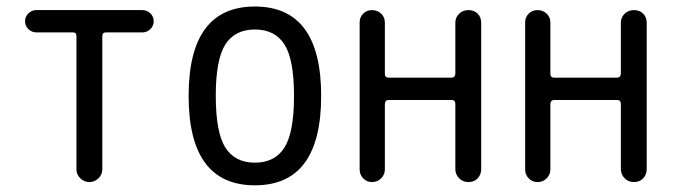

<svg xmlns="http://www.w3.org/2000/svg" viewBox="-20 -550 2040 580"><path d="M89.8 -452.1Q76.2 -452.1 65.9 -461.9Q55.7 -471.7 55.7 -485.8Q55.7 -500 65.9 -509.8Q76.2 -519.5 89.8 -519.5H410.2Q423.8 -519.5 434.1 -509.8Q444.3 -500 444.3 -485.8Q444.3 -471.7 434.1 -461.9Q423.8 -452.1 410.2 -452.1H299.8Q289.1 -452.1 289.1 -441.4V-39.1Q289.1 -22.5 277.3 -11.2Q265.6 0 250 0Q234.4 0 222.7 -11.2Q210.9 -22.5 210.9 -39.1V-441.4Q210.9 -452.1 200.2 -452.1Z M839.4 -415.5Q810.5 -460.9 750 -460.9Q689.5 -460.9 660.6 -415.5Q631.8 -370.1 631.8 -260.3Q631.8 -150.4 660.6 -104.5Q689.5 -58.6 750 -58.6Q810.5 -58.6 839.4 -104.5Q868.2 -150.4 868.2 -260.3Q868.2 -370.1 839.4 -415.5ZM950.2 -260.3Q950.2 9.8 750 9.8Q549.8 9.8 549.8 -260.3Q549.8 -530.3 750 -530.3Q950.2 -530.3 950.2 -260.3Z M1066.4 -38.1V-482.4Q1066.4 -498 1077.1 -508.8Q1087.9 -519.5 1104 -519.5Q1120.1 -519.5 1131.3 -508.8Q1142.6 -498 1142.6 -482.4V-327.1Q1142.6 -315.4 1154.3 -315.4H1343.8Q1354.5 -315.4 1355.5 -327.1V-481.4Q1355.5 -497.1 1366.7 -508.3Q1377.9 -519.5 1395 -519.5Q1412.1 -519.5 1422.9 -508.8Q1433.6 -498 1433.6 -481.4V-39.1Q1433.6 -22.5 1422.9 -11.2Q1412.1 0 1395 0Q1377.9 0 1366.7 -11.7Q1355.5 -23.4 1355.5 -39.1V-236.3Q1355.5 -248 1343.8 -248H1154.3Q1143.6 -248 1142.6 -236.3V-38.1Q1142.6 -22.5 1131.3 -11.2Q1120.1 0 1104 0Q1087.9 0 1077.1 -11.2Q1066.4 -22.5 1066.4 -38.1Z M1566.4 -38.1V-482.4Q1566.4 -498 1577.1 -508.8Q1587.9 -519.5 1604 -519.5Q1620.1 -519.5 1631.3 -508.8Q1642.6 -498 1642.6 -482.4V-327.1Q1642.6 -315.4 1654.3 -315.4H1843.8Q1854.5 -315.4 1855.5 -327.1V-481.4Q1855.5 -497.1 1866.7 -508.3Q1877.9 -519.5 1895 -519.5Q1912.1 -519.5 1922.9 -508.8Q1933.6 -498 1933.6 -481.4V-39.1Q1933.6 -22.5 1922.9 -11.2Q1912.1 0 1895 0Q1877.9 0 1866.7 -11.7Q1855.5 -23.4 1855.5 -39.1V-236.3Q1855.5 -248 1843.8 -248H1654.3Q1643.6 -248 1642.6 -236.3V-38.1Q1642.6 -22.5 1631.3 -11.2Q1620.1 0 1604 0Q1587.9 0 1577.1 -11.2Q1566.4 -22.5 1566.4 -38.1Z"/></svg>

Font: Rounded-X Mgen+ 2m regular
Style: Regular
Weight: 400
Designer: [Source Han Sans]
Ryoko NISHIZUKA  (kana & ideographs); Paul D. Hunt (Latin, Greek & Cyrillic); Wenlong ZHANG  (bopomofo
Version: Version 1.059.20150602